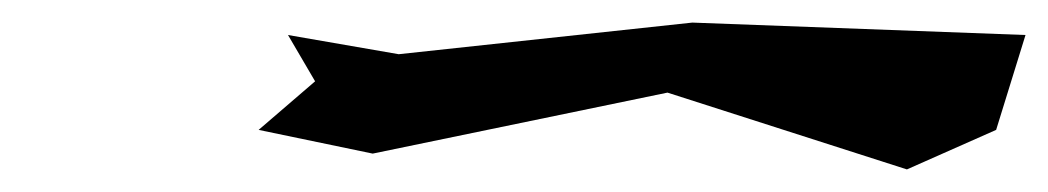

<svg xmlns="http://www.w3.org/2000/svg" viewBox="-20 -547 928 170"><path d="M209 -432 310 -411 571 -465 783 -397 862 -432 888 -516 593 -527 333 -499 235 -516 259 -475Z"/></svg>

Font: bitstorm
Style: suextobl
Weight: 400
Version: Version 0.2